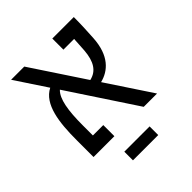

<svg xmlns="http://www.w3.org/2000/svg" viewBox="-205 -713 996 996"><g transform="rotate(-45 293.0 -214.5)"><path d="M428.7 0H526.4L362.8 -247.1C428.7 -263.2 488.8 -314.5 496.1 -437C498.5 -478 501.5 -534.2 501.5 -585.9H343.8V-504.4H422.4C420.9 -477.1 418.9 -450.2 417.5 -424.3C411.6 -349.6 385.3 -306.6 331.1 -294.4L138.2 -585.9H41.5L155.8 -413.1C74.7 -372.1 60.5 -252.9 60.5 -124.5V0H213.4V-81.5H137.2V-155.8C137.2 -264.2 149.4 -338.4 184.1 -370.6ZM378.4 93.3H192.9V156.7H378.4Z"/></g></svg>

Font: Cascadia Code SemiLight
Style: Regular
Weight: 350
Monospace: yes
Designer: Aaron Bell
Foundry: Saja Typeworks
Version: Version 2404.023